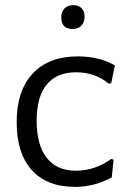

<svg xmlns="http://www.w3.org/2000/svg" viewBox="-20 -723 501 749"><path d="M298 -691C290 -699 279.3 -703 266 -703C251.3 -703 239.8 -698.7 231.5 -690C223.2 -681.3 219 -670 219 -656C219 -625.3 233.7 -610 263 -610C277.7 -610 289.2 -614.3 297.5 -623C305.8 -631.7 310 -643.7 310 -659C310 -672.3 306 -683 298 -691ZM428 -468C387.3 -491.3 339.3 -503 284 -503C208 -503 149.2 -480.7 107.5 -436C65.8 -391.3 45 -328 45 -246C45 -165.3 64.7 -103.2 104 -59.5C143.3 -15.8 199.7 6 273 6C323 6 370.7 -6.3 416 -31L423 -100L414 -103C371.3 -72.3 325.3 -57 276 -57C226.7 -57 188.8 -73.7 162.5 -107C136.2 -140.3 123 -188.7 123 -252C123 -314.7 136.2 -361.8 162.5 -393.5C188.8 -425.2 226.7 -441 276 -441C326.7 -441 369.7 -426 405 -396L414 -399Z"/></svg>

Font: Alegreya Sans SC
Style: Regular
Weight: 400
Designer: Juan Pablo del Peral
Foundry: Huerta Tipografica
Version: Version 1.000;PS 001.000;hotconv 1.0.70;makeotf.lib2.5.58329